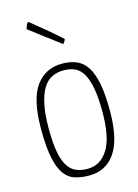

<svg xmlns="http://www.w3.org/2000/svg" viewBox="-114 -794 623 867"><g transform="rotate(-15 198.0 -360.5)"><path d="M37 -248Q37 -388 82 -449Q127 -510 204 -510Q242 -510 271 -498Q300 -486 319.5 -456.5Q339 -427 349 -376.5Q359 -326 359 -249Q359 -117 316 -53.5Q273 10 193 10Q158 10 129 1.5Q100 -7 79.5 -34Q59 -61 48 -112Q37 -163 37 -248ZM71 -242Q71 -175 79 -132Q87 -89 103 -64.5Q119 -40 142 -30.5Q165 -21 194 -21Q254 -21 289.5 -76.5Q325 -132 325 -252Q325 -321 316.5 -365Q308 -409 292.5 -434.5Q277 -460 254 -469.5Q231 -479 203 -479Q173 -479 148.5 -467Q124 -455 107 -427Q90 -399 80.5 -354Q71 -309 71 -242ZM233 -594Q233 -594 222.5 -602Q212 -610 196.5 -621.5Q181 -633 162.5 -647Q144 -661 128.5 -673Q113 -685 102 -693Q91 -701 91 -702Q91 -703 92.5 -708Q94 -713 96 -718Q98 -723 101 -727Q104 -731 108 -731Q108 -731 118 -722.5Q128 -714 143.5 -701.5Q159 -689 176.5 -674.5Q194 -660 209 -647Q224 -634 234.5 -624.5Q245 -615 246 -614Q244 -608 241 -604Q239 -600 236.5 -597Q234 -594 233 -594Z"/></g></svg>

Font: Yanone Kaffeesatz Thin
Style: Regular
Weight: 250
Designer: Yanone
Foundry: Yanone Font Production. Not for release.
Version: Version 1.002